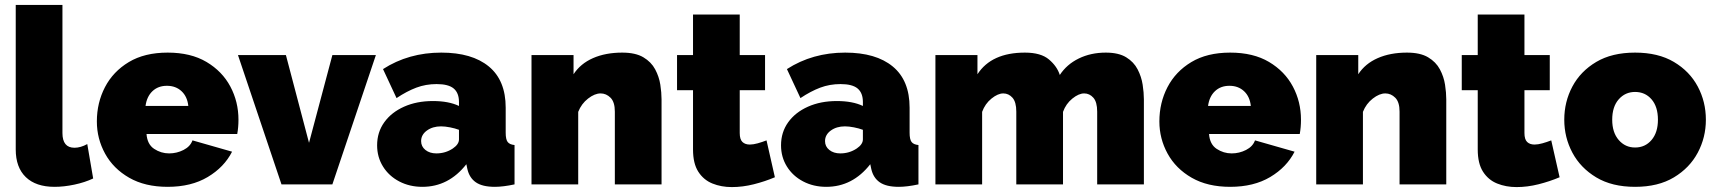

<svg xmlns="http://www.w3.org/2000/svg" viewBox="-20 -750 6978 781"><path d="M44 -730H234V-209Q234 -149 283 -149Q308 -149 335 -164L359 -24Q325 -8 282.5 1Q240 10 202 10Q126 10 85 -29.5Q44 -69 44 -142Z M662 10Q570 10 505.5 -27Q441 -64 407.5 -125Q374 -186 374 -256Q374 -332 407 -395.5Q440 -459 504 -497.5Q568 -536 662 -536Q756 -536 820 -498Q884 -460 917 -398Q950 -336 950 -263Q950 -232 945 -205H576Q579 -163 607 -144.5Q635 -126 668 -126Q699 -126 726.5 -140Q754 -154 763 -179L924 -133Q892 -70 825 -30Q758 10 662 10ZM572 -319H746Q742 -357 718.5 -379Q695 -401 659 -401Q623 -401 600 -379Q577 -357 572 -319Z M1125 0 948 -526H1143L1237 -169L1332 -526H1509L1332 0Z M1514 -159Q1514 -212 1543 -252.5Q1572 -293 1623.5 -316Q1675 -339 1741 -339Q1805 -339 1847 -319V-335Q1847 -372 1825.5 -390Q1804 -408 1756 -408Q1712 -408 1673.5 -393.5Q1635 -379 1593 -351L1538 -469Q1642 -536 1775 -536Q1900 -536 1968.5 -479.5Q2037 -423 2037 -312V-210Q2037 -183 2045 -172.5Q2053 -162 2073 -160V0Q2050 5 2029.5 7.5Q2009 10 1993 10Q1942 10 1915.5 -8.5Q1889 -27 1881 -63L1877 -82Q1805 10 1698 10Q1646 10 1604 -12Q1562 -34 1538 -72.5Q1514 -111 1514 -159ZM1822 -146Q1847 -163 1847 -183V-222Q1831 -228 1810.5 -232Q1790 -236 1774 -236Q1740 -236 1716.5 -219Q1693 -202 1693 -176Q1693 -154 1710.5 -140Q1728 -126 1755 -126Q1792 -126 1822 -146Z M2671 0H2481V-296Q2481 -335 2463.5 -352.5Q2446 -370 2423 -370Q2399 -370 2372 -349Q2345 -328 2332 -295V0H2142V-526H2313V-448Q2341 -491 2392 -513.5Q2443 -536 2511 -536Q2565 -536 2597 -517Q2629 -498 2645 -468Q2661 -438 2666 -405.5Q2671 -373 2671 -346Z M3132 -29Q3092 -12 3046.5 -0.5Q3001 11 2957 11Q2914 11 2878 -3.5Q2842 -18 2820.5 -51.5Q2799 -85 2799 -142V-383H2734V-526H2799V-691H2989V-526H3092V-383H2989V-209Q2989 -183 3000 -172.5Q3011 -162 3030 -162Q3044 -162 3062 -167Q3080 -172 3098 -179Z M3157 -159Q3157 -212 3186 -252.5Q3215 -293 3266.5 -316Q3318 -339 3384 -339Q3448 -339 3490 -319V-335Q3490 -372 3468.5 -390Q3447 -408 3399 -408Q3355 -408 3316.5 -393.5Q3278 -379 3236 -351L3181 -469Q3285 -536 3418 -536Q3543 -536 3611.5 -479.5Q3680 -423 3680 -312V-210Q3680 -183 3688 -172.5Q3696 -162 3716 -160V0Q3693 5 3672.5 7.5Q3652 10 3636 10Q3585 10 3558.5 -8.5Q3532 -27 3524 -63L3520 -82Q3448 10 3341 10Q3289 10 3247 -12Q3205 -34 3181 -72.5Q3157 -111 3157 -159ZM3465 -146Q3490 -163 3490 -183V-222Q3474 -228 3453.5 -232Q3433 -236 3417 -236Q3383 -236 3359.5 -219Q3336 -202 3336 -176Q3336 -154 3353.5 -140Q3371 -126 3398 -126Q3435 -126 3465 -146Z M4633 0H4443V-296Q4443 -335 4427.5 -352.5Q4412 -370 4390 -370Q4368 -370 4342 -349Q4316 -328 4304 -295V0H4114V-296Q4114 -335 4098.5 -352.5Q4083 -370 4061 -370Q4039 -370 4013 -349Q3987 -328 3975 -295V0H3785V-526H3956V-448Q4013 -536 4149 -536Q4214 -536 4247 -508Q4280 -480 4291 -445Q4319 -488 4368 -512Q4417 -536 4478 -536Q4530 -536 4561 -517Q4592 -498 4607.5 -468Q4623 -438 4628 -405.5Q4633 -373 4633 -346Z M4984 10Q4892 10 4827.5 -27Q4763 -64 4729.5 -125Q4696 -186 4696 -256Q4696 -332 4729 -395.5Q4762 -459 4826 -497.5Q4890 -536 4984 -536Q5078 -536 5142 -498Q5206 -460 5239 -398Q5272 -336 5272 -263Q5272 -232 5267 -205H4898Q4901 -163 4929 -144.5Q4957 -126 4990 -126Q5021 -126 5048.5 -140Q5076 -154 5085 -179L5246 -133Q5214 -70 5147 -30Q5080 10 4984 10ZM4894 -319H5068Q5064 -357 5040.5 -379Q5017 -401 4981 -401Q4945 -401 4922 -379Q4899 -357 4894 -319Z M5863 0H5673V-296Q5673 -335 5655.5 -352.5Q5638 -370 5615 -370Q5591 -370 5564 -349Q5537 -328 5524 -295V0H5334V-526H5505V-448Q5533 -491 5584 -513.5Q5635 -536 5703 -536Q5757 -536 5789 -517Q5821 -498 5837 -468Q5853 -438 5858 -405.5Q5863 -373 5863 -346Z M6324 -29Q6284 -12 6238.5 -0.5Q6193 11 6149 11Q6106 11 6070 -3.5Q6034 -18 6012.5 -51.5Q5991 -85 5991 -142V-383H5926V-526H5991V-691H6181V-526H6284V-383H6181V-209Q6181 -183 6192 -172.5Q6203 -162 6222 -162Q6236 -162 6254 -167Q6272 -172 6290 -179Z M6631 10Q6537 10 6473 -28.5Q6409 -67 6376 -129Q6343 -191 6343 -263Q6343 -336 6376 -398Q6409 -460 6473 -498Q6537 -536 6631 -536Q6725 -536 6789 -498Q6853 -460 6886 -398Q6919 -336 6919 -263Q6919 -191 6886 -129Q6853 -67 6789 -28.5Q6725 10 6631 10ZM6538 -263Q6538 -211 6564.5 -180.5Q6591 -150 6631 -150Q6672 -150 6698 -180.5Q6724 -211 6724 -263Q6724 -316 6698 -346Q6672 -376 6631 -376Q6591 -376 6564.5 -346Q6538 -316 6538 -263Z"/></svg>

Font: Raleway Black
Style: Regular
Weight: 900
Designer: Matt McInerney, Pablo Impallari, Rodrigo Fuenzalida
Foundry: Matt McInerney, Pablo Impallari, Rodrigo Fuenzalida
Version: Version 4.026